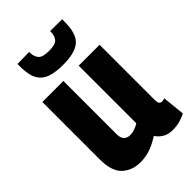

<svg xmlns="http://www.w3.org/2000/svg" viewBox="-231 -852 949 949"><g transform="rotate(-45 243.5 -377.5)"><path d="M167 10Q110 10 72.5 -25Q35 -60 35 -142V-544H182V-172Q182 -146 194 -133.5Q206 -121 227 -121Q256 -121 289 -141V-544H435V-159Q435 -140 440.5 -133.5Q446 -127 455 -127Q465 -127 474 -131L486 -13Q469 -4 446 3Q423 10 394 10Q362 10 341 -2.5Q320 -15 306 -36Q274 -15 240.5 -2.5Q207 10 167 10ZM238 -601Q189 -601 154 -612Q119 -623 100.5 -652.5Q82 -682 81 -739Q81 -752 81 -764L164 -765Q164 -762 164 -760.5Q164 -759 164 -756Q165 -731 179 -715Q193 -699 238 -699Q282 -699 295.5 -715Q309 -731 310 -756V-765L393 -764Q394 -757 393.5 -751Q393 -745 393 -739Q392 -661 356 -631Q320 -601 238 -601Z"/></g></svg>

Font: Georama SemiCondensed
Style: Bold
Weight: 700
Width: 4
Designer: Jean-Baptiste Levee
Foundry: Production Type
Version: Version 1.000